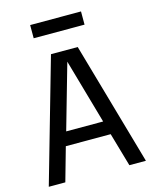

<svg xmlns="http://www.w3.org/2000/svg" viewBox="-129 -969 840 1054"><g transform="rotate(-15 291.0 -442.0)"><path d="M15 0 215 -700H367L567 0H473L418 -191H163L109 0ZM186 -269H396L291 -637ZM146 -809V-884H435V-809Z"/></g></svg>

Font: Orienta
Style: Regular
Weight: 400
Designer: Eduardo Rodriguez Tunni
Foundry: Eduardo Rodriguez Tunni
Version: Version 1.002; ttfautohint (v1.8.4.7-5d5b);gftools[0.9.23]